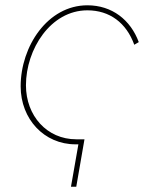

<svg xmlns="http://www.w3.org/2000/svg" viewBox="-20 -545 575 725"><path d="M265 0H276L248 160H268L299 -19H268C157 -19 78 -108 78 -223C78 -359 171 -506 310 -506C394 -506 457 -459 487 -376L504 -386C473 -470 403 -525 310 -525C160 -525 58 -370 58 -219C58 -95 147 0 265 0Z"/></svg>

Font: Fixel Text 20240404 Thin
Style: Italic
Weight: 100
Width: 4
Italic angle: -10°
Designer: AlfaBravo + MacPaw
Foundry: Kyrylo Tkachov, Marchela Mozhyna, Serhii Makarenko, Maria Weinstein, Zakhar Kryvoshyya
Version: Version 1.211;Glyphs 3.2 (3225)